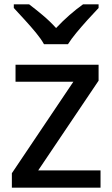

<svg xmlns="http://www.w3.org/2000/svg" viewBox="-20 -870 521 890"><path d="M35 0V-67L320 -491H52V-570H437V-496L157 -80H446V0ZM184 -665Q170 -690 146.5 -718.5Q123 -747 96 -776.5Q69 -806 44 -833V-850H115Q144 -828 177.5 -800Q211 -772 240 -740Q270 -772 302 -800Q334 -828 365 -850H437V-833Q413 -808 385.5 -777.5Q358 -747 334 -718Q310 -689 295 -665Z"/></svg>

Font: Menbere
Style: Regular
Weight: 400
Designer: Aleme Tadesse
Foundry: Sorkin Type Co
Version: Version 1.000